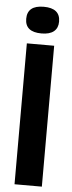

<svg xmlns="http://www.w3.org/2000/svg" viewBox="-58 -867 335 896"><g transform="rotate(5 110.0 -418.5)"><path d="M46 0V-660H174V0ZM110 -712Q33 -712 33 -774Q33 -837 110 -837Q187 -837 187 -774Q187 -744 167.5 -728Q148 -712 110 -712Z"/></g></svg>

Font: Bricolage Grotesque 96pt SemiBold
Style: Regular
Weight: 600
Designer: Mathieu Triay
Foundry: Atelier Triay
Version: Version 1.001; ttfautohint (v1.8.4.7-5d5b);gftools[0.9.33.de